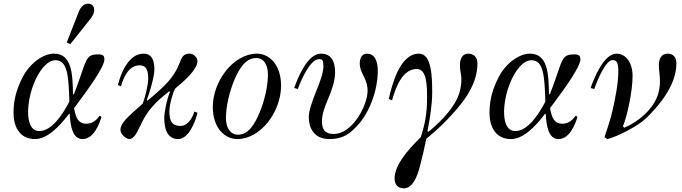

<svg xmlns="http://www.w3.org/2000/svg" viewBox="-20 -750 3738 1052"><path d="M346 -518 365 -508 471 -641C482 -654 496 -673 496 -695C496 -711 488 -730 461 -730C445 -730 424 -716 413 -689ZM54 -132C54 -64 82 12 172 12C239 12 306 -57 358 -126H362C366 -57 378 12 432 12C495 12 526 -75 536 -110L526 -116C512 -96 490 -72 452 -72C412 -72 395 -101 386 -158L407 -186C458 -254 552 -383 552 -424C552 -442 547 -452 520 -452C462 -452 456 -437 423 -338C410 -300 396 -262 385 -234H380C378 -344 374 -456 276 -456C215 -456 142 -402 103 -325C73 -266 54 -206 54 -132ZM134 -136C134 -180 144 -237 164 -288C193 -363 238 -420 284 -420C350 -420 356 -335 360 -193C321 -118 262 -32 196 -32C140 -32 134 -101 134 -136Z M626 -284 643 -277C659 -338 692 -392 744 -392C788 -392 792 -355 792 -316C792 -289 776 -216 761 -181C674 -105 640 -74 640 -38C640 -14 672 12 688 12C714 12 732 -26 746 -56C777 -121 793 -143 840 -193C850 -203 894 -240 906 -249L912 -248C895 -212 880 -132 880 -105C880 -53 892 12 956 12C1012 12 1050 -79 1062 -132L1045 -139C1036 -107 1010 -60 970 -60C925 -60 908 -83 908 -140C908 -174 926 -241 940 -265C986 -303 1062 -368 1062 -416C1062 -432 1043 -456 1020 -456C995 -456 980 -449 966 -410C941 -343 906 -301 837 -240C828 -232 801 -208 788 -199L784 -202C796 -230 826 -328 826 -370C826 -412 816 -456 766 -456C684 -456 641 -346 626 -284Z M1218 -104C1218 -168 1238 -251 1265 -314C1289 -370 1324 -432 1384 -432C1428 -432 1448 -392 1448 -340C1448 -276 1428 -193 1401 -130C1377 -74 1344 -12 1284 -12C1240 -12 1218 -52 1218 -104ZM1146 -164C1146 -44 1216 12 1280 12C1410 12 1520 -140 1520 -280C1520 -400 1452 -456 1388 -456C1258 -456 1146 -304 1146 -164Z M1592 -268 1612 -262C1630 -314 1681 -426 1727 -426C1747 -426 1752 -420 1752 -386C1752 -352 1733 -300 1712 -249C1692 -198 1672 -145 1672 -110C1672 -40 1707 12 1785 12C1861 12 1898 -18 1942 -66C2002 -132 2050 -252 2050 -362C2050 -410 2036 -456 1990 -456C1962 -456 1951 -430 1951 -400C1951 -380 1959 -360 1969 -340C1994 -291 1994 -270 1994 -252C1994 -176 1914 -16 1808 -16C1754 -16 1744 -50 1744 -86C1744 -122 1759 -165 1778 -209C1798 -256 1816 -307 1816 -352C1816 -422 1790 -456 1738 -456C1666 -456 1613 -328 1592 -268Z M2110 -208 2128 -200C2150 -280 2188 -372 2264 -372C2320 -372 2320 -275 2320 -210C2320 -130 2308 -68 2286 1C2209 77 2142 156 2142 228C2142 260 2159 282 2193 282C2240 282 2266 219 2280 164C2292 119 2306 60 2316 10C2351 -19 2386 -48 2431 -95C2498 -166 2596 -272 2596 -402C2596 -434 2579 -456 2545 -456C2514 -456 2500 -428 2500 -394C2500 -381 2501 -366 2504 -352C2507 -338 2508 -324 2508 -312C2508 -288 2502 -258 2497 -241C2475 -169 2407 -93 2328 -28L2322 -31C2336 -102 2348 -176 2348 -243C2348 -330 2345 -456 2276 -456C2170 -456 2128 -285 2110 -208Z M2662 -132C2662 -64 2690 12 2780 12C2847 12 2914 -57 2966 -126H2970C2974 -57 2986 12 3040 12C3103 12 3134 -75 3144 -110L3134 -116C3120 -96 3098 -72 3060 -72C3020 -72 3003 -101 2994 -158L3015 -186C3066 -254 3160 -383 3160 -424C3160 -442 3155 -452 3128 -452C3070 -452 3064 -437 3031 -338C3018 -300 3004 -262 2993 -234H2988C2986 -344 2982 -456 2884 -456C2823 -456 2750 -402 2711 -325C2681 -266 2662 -206 2662 -132ZM2742 -136C2742 -180 2752 -237 2772 -288C2801 -363 2846 -420 2892 -420C2958 -420 2964 -335 2968 -193C2929 -118 2870 -32 2804 -32C2748 -32 2742 -101 2742 -136Z M3216 -268 3236 -262C3254 -314 3299 -421 3337 -421C3357 -421 3368 -408 3368 -361C3368 -292 3350 -206 3336 -144C3326 -100 3310 -51 3292 2L3308 12C3359 0 3473 -57 3520 -102C3594 -174 3686 -284 3686 -402C3686 -435 3671 -456 3637 -456C3606 -456 3590 -430 3590 -394C3590 -381 3591 -366 3593 -351C3595 -335 3596 -319 3596 -304C3596 -284 3593 -250 3581 -220C3552 -146 3475 -81 3400 -50L3393 -58C3416 -112 3446 -248 3446 -335C3446 -405 3410 -456 3358 -456C3290 -456 3237 -328 3216 -268Z"/></svg>

Font: Old Standard
Style: Italic
Weight: 400
Italic angle: -15.2°
Designer: Alexey Kryukov <alexios@thessalonica.org.ru>
Version: Version 2.0